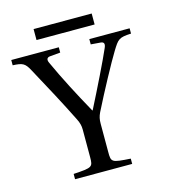

<svg xmlns="http://www.w3.org/2000/svg" viewBox="-125 -859 832 948"><g transform="rotate(-15 291.5 -384.5)"><path d="M135 -713H432V-769H135ZM-11 -623C39 -621 51 -615 72 -576C125 -479 181 -375 227 -282C237 -262 241 -246 241 -227V-87C241 -35 238 -33 141 -27V0H433V-27C336 -33 334 -35 334 -87V-231C334 -254 337 -268 346 -287C394 -383 465 -514 494 -561C526 -613 531 -620 594 -623V-650H388V-623L439 -619C456 -617 458 -606 450 -588C426 -532 363 -404 313 -306H311C256 -405 207 -499 166 -589C158 -606 163 -616 177 -618L232 -623V-650H-11Z"/></g></svg>

Font: erewhon
Style: Regular
Weight: 400
Version: Version 1.0.0